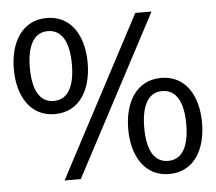

<svg xmlns="http://www.w3.org/2000/svg" viewBox="-52 -790 969 860"><g transform="rotate(-5 432.0 -360.0)"><path d="M188 -300C299 -300 354 -395 354 -516C354 -637 299 -732 188 -732C78 -732 22 -637 22 -516C22 -395 78 -300 188 -300ZM94 -516C94 -611 123 -673 188 -673C254 -673 283 -611 283 -516C283 -420 254 -359 188 -359C123 -359 94 -420 94 -516ZM205 0H278L659 -720H586ZM509 -204C509 -83 565 12 675 12C786 12 841 -83 841 -204C841 -325 786 -420 675 -420C565 -420 509 -325 509 -204ZM581 -204C581 -299 610 -361 675 -361C741 -361 770 -299 770 -204C770 -108 741 -47 675 -47C610 -47 581 -108 581 -204Z"/></g></svg>

Font: Aspekta 350
Style: Regular
Weight: 350
Designer: Ivo Dolenc
Version: Version 2.000